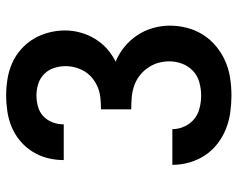

<svg xmlns="http://www.w3.org/2000/svg" viewBox="-96 -688 791 640"><g transform="rotate(-90 300.0 -367.5)"><path d="M302 8Q274 8 245.5 4Q217 0 190.5 -10.5Q164 -21 141 -39Q118 -57 102.5 -80.5Q87 -104 79 -132Q71 -160 71 -189H190Q190 -168 199 -148.5Q208 -129 224 -116Q240 -103 261 -98Q282 -93 302 -93Q324 -93 346 -99Q368 -105 384 -120Q400 -135 408 -156Q416 -177 416 -199Q416 -219 410.5 -237.5Q405 -256 393.5 -272Q382 -288 366.5 -299.5Q351 -311 332.5 -317Q314 -323 295 -324.5Q276 -326 256 -326V-427Q274 -427 291.5 -428.5Q309 -430 325.5 -436Q342 -442 356.5 -453Q371 -464 380.5 -478.5Q390 -493 395 -510Q400 -527 400 -545Q400 -564 394 -583Q388 -602 374 -616Q360 -630 341 -636Q322 -642 303 -642Q284 -642 265.5 -637Q247 -632 233.5 -619.5Q220 -607 213 -589Q206 -571 206 -552V-551H87V-553Q87 -580 94 -606.5Q101 -633 115.5 -656Q130 -679 151 -696.5Q172 -714 197 -724.5Q222 -735 249 -739Q276 -743 303 -743Q330 -743 357.5 -738.5Q385 -734 410 -723Q435 -712 456 -693.5Q477 -675 491 -651.5Q505 -628 512 -601Q519 -574 519 -547Q519 -521 512 -495.5Q505 -470 491.5 -447.5Q478 -425 458.5 -407.5Q439 -390 415 -378Q442 -367 464.5 -348.5Q487 -330 503 -306Q519 -282 527 -254Q535 -226 535 -197Q535 -168 527.5 -139.5Q520 -111 504.5 -86.5Q489 -62 466 -43Q443 -24 416.5 -12.5Q390 -1 361 3.5Q332 8 302 8Z"/></g></svg>

Font: Iosevka Book
Style: Bold
Weight: 700
Designer: Belleve Invis
Foundry: Belleve Invis
Version: Version 28.0.7; ttfautohint (v1.8.3)